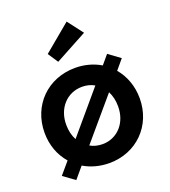

<svg xmlns="http://www.w3.org/2000/svg" viewBox="-148 -896 919 1039"><g transform="rotate(-20 312.0 -377.0)"><path d="M112 35 166 -29C208 -4 258 10 313 10C469 10 586 -106 586 -264C586 -335 562 -398 522 -445L569 -501L502 -550L459 -499C417 -524 367 -538 313 -538C155 -538 38 -422 38 -264C38 -192 62 -129 104 -81L46 -13ZM163 -264C162 -359 226 -429 313 -429C339 -429 363 -423 384 -411L184 -175C170 -201 163 -231 163 -264ZM200 -659 239 -600 424 -700 356 -789ZM242 -117 441 -351C454 -326 461 -297 461 -264C462 -169 399 -99 313 -99C287 -99 262 -105 242 -117Z"/></g></svg>

Font: Easer Grotesk Medium
Style: Regular
Weight: 500
Designer: Boardeaser, Bonnie Shaver-Troup, Thomas Jockin
Foundry: Lexend
Version: Version 1.001;Glyphs 3.1.2 (3151)